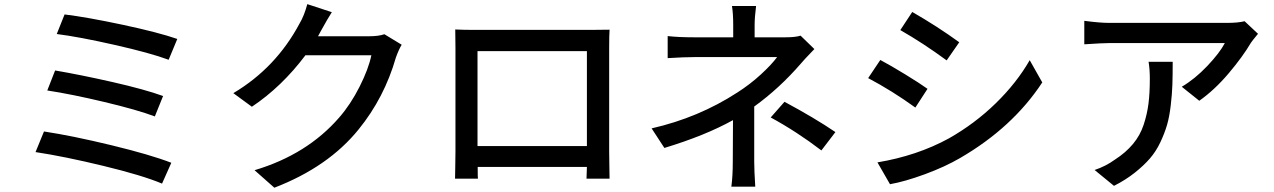

<svg xmlns="http://www.w3.org/2000/svg" viewBox="-20 -836 6040 910"><path d="M249 -674.8 286.1 -767.6Q390.6 -754.9 560.5 -718.8Q730.5 -682.6 820.3 -651.4L779.3 -552.7Q692.4 -585 524.4 -623Q356.4 -661.1 249 -674.8ZM204.1 -407.2 241.2 -502Q362.3 -481.4 514.6 -446.8Q667 -412.1 752.9 -380.9L713.9 -284.2Q630.9 -315.4 475.1 -352.5Q319.3 -389.6 204.1 -407.2ZM148.4 -115.2 188.5 -212.9Q323.2 -192.4 508.8 -147.5Q694.3 -102.5 792 -64.5L748 34.2Q655.3 -4.9 469.7 -49.8Q284.2 -94.7 148.4 -115.2Z M1801.8 -673.8 1883.8 -624Q1870.1 -601.6 1856.4 -563.5Q1801.8 -373 1679.7 -222.7Q1536.1 -44.9 1280.3 53.7L1186.5 -29.3Q1435.5 -103.5 1587.9 -279.3Q1641.6 -340.8 1684.1 -424.8Q1726.6 -508.8 1740.2 -574.2H1427.7Q1315.4 -424.8 1173.8 -330.1L1085.9 -394.5Q1288.1 -514.6 1400.4 -725.6Q1421.9 -761.7 1436.5 -816.4L1552.7 -778.3Q1533.2 -748 1501 -689.5Q1492.2 -671.9 1487.3 -664.1H1726.6Q1775.4 -664.1 1801.8 -673.8Z M2761.7 -593.8H2243.2V-143.6H2761.7ZM2867.2 -609.4V-118.2Q2867.2 -97.7 2868.2 -43.9Q2869.1 9.8 2869.1 10.7H2759.8L2761.7 -44.9H2244.1Q2244.1 5.9 2245.1 10.7H2136.7Q2136.7 9.8 2137.7 -42Q2138.7 -93.8 2138.7 -118.2V-609.4Q2138.7 -668.9 2137.7 -696.3Q2176.8 -694.3 2234.4 -694.3H2777.3Q2835.9 -694.3 2869.1 -695.3Q2867.2 -668 2867.2 -609.4Z M3554.7 -331.1V-69.3Q3554.7 -29.3 3559.6 48.8H3446.3Q3453.1 -2 3453.1 -69.3Q3453.1 -202.1 3454.1 -266.6Q3322.3 -193.4 3128.9 -134.8L3068.4 -227.5Q3291 -278.3 3474.6 -397.5Q3534.2 -435.5 3585.4 -482.4Q3636.7 -529.3 3663.1 -565.4H3271.5Q3222.7 -565.4 3144.5 -560.5V-665Q3195.3 -659.2 3268.6 -659.2H3455.1V-717.8Q3455.1 -772.5 3449.2 -807.6H3563.5Q3556.6 -752.9 3556.6 -717.8V-659.2H3703.1Q3750 -659.2 3774.4 -667L3839.8 -603.5Q3786.1 -547.9 3775.4 -534.2Q3673.8 -417 3554.7 -331.1ZM3632.8 -279.3 3698.2 -353.5Q3841.8 -276.4 3939.5 -210L3873 -123Q3756.8 -211.9 3632.8 -279.3Z M4247.1 -693.4 4303.7 -779.3Q4422.9 -710.9 4526.4 -635.7L4466.8 -549.8Q4353.5 -632.8 4247.1 -693.4ZM4198.2 37.1 4138.7 -66.4Q4326.2 -97.7 4476.6 -179.7Q4600.6 -250 4699.7 -346.7Q4798.8 -443.4 4860.4 -550.8L4919.9 -445.3Q4779.3 -231.4 4530.3 -86.9Q4458 -44.9 4363.8 -10.3Q4269.5 24.4 4198.2 37.1ZM4094.7 -465.8 4152.3 -551.8Q4200.2 -526.4 4270.5 -483.4Q4340.8 -440.4 4376 -415L4318.4 -326.2Q4209 -405.3 4094.7 -465.8Z M5423.8 -543H5538.1Q5538.1 -478.5 5536.6 -434.6Q5535.2 -390.6 5528.8 -336.4Q5522.5 -282.2 5511.2 -243.7Q5500 -205.1 5479.5 -161.6Q5459 -118.2 5429.7 -84.5Q5400.4 -50.8 5357.9 -17.1Q5315.4 16.6 5259.8 44.9L5168 -30.3Q5220.7 -47.9 5263.7 -79.1Q5315.4 -112.3 5349.6 -153.3Q5383.8 -194.3 5400.4 -244.6Q5417 -294.9 5423.3 -344.7Q5429.7 -394.5 5429.7 -462.9Q5429.7 -507.8 5423.8 -543ZM5878.9 -735.4 5942.4 -675.8Q5914.1 -641.6 5909.2 -633.8Q5870.1 -567.4 5803.7 -488.8Q5737.3 -410.2 5664.1 -358.4L5581.1 -424.8Q5642.6 -460.9 5701.7 -522.9Q5760.7 -585 5785.2 -631.8H5236.3Q5205.1 -631.8 5119.1 -626V-737.3Q5193.4 -727.5 5236.3 -727.5H5794.9Q5847.7 -727.5 5878.9 -735.4Z"/></svg>

Font: Gen Shin Gothic Monospace Medium
Style: Regular
Weight: 500
Designer: [Source Han Sans]
Ryoko NISHIZUKA  (kana & ideographs); Paul D. Hunt (Latin, Greek & Cyrillic); Wenlong ZHANG  (bopomofo
Version: Version 1.002.20150607